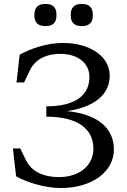

<svg xmlns="http://www.w3.org/2000/svg" viewBox="-20 -931 640 966"><path d="M213 -396V-344C376 -344 450 -279 450 -183C450 -99 380 -40 277 -40C216 -40 148 -57 114 -119C102 -141 93 -162 82 -184H45L61 -44C114 -14 205 15 286 15C442 15 553 -66 553 -179C553 -280 481 -355 318 -372C469 -395 532 -464 532 -551C532 -646 435 -715 295 -715C218 -715 135 -687 79 -656L63 -516H101C112 -538 121 -559 132 -581C166 -644 228 -660 284 -660C373 -660 430 -612 430 -544C430 -456 365 -396 213 -396ZM153 -852C153 -818 172 -800 205 -800H212C246 -800 264 -818 264 -852V-859C264 -892 246 -911 212 -911H205C172 -911 153 -892 153 -859ZM336 -852C336 -818 355 -800 388 -800H395C428 -800 447 -818 447 -852V-859C447 -892 428 -911 395 -911H388C355 -911 336 -892 336 -859Z"/></svg>

Font: LT Superior Serif Medium
Style: Regular
Weight: 500
Designer: Daniel Lyons
Foundry: LyonsType
Version: Version 2.120;FEAKit 1.0